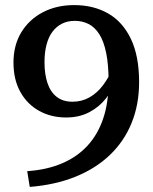

<svg xmlns="http://www.w3.org/2000/svg" viewBox="-20 -639 600 755"><path d="M87 34 97 96Q197 88 276.5 56Q356 24 412 -29.5Q468 -83 497.5 -155.5Q527 -228 527 -316Q527 -419 494.5 -486.5Q462 -554 404.5 -586.5Q347 -619 272 -619Q202 -619 148 -590.5Q94 -562 63.5 -511.5Q33 -461 33 -393Q33 -326 60 -277.5Q87 -229 134 -203Q181 -177 240 -177Q292 -177 331.5 -198Q371 -219 397 -252.5Q423 -286 435 -323L426 -376Q409 -336 386 -305Q363 -274 332.5 -256.5Q302 -239 265 -239Q227 -239 202.5 -258.5Q178 -278 166.5 -313Q155 -348 155 -394Q155 -433 163 -463.5Q171 -494 186.5 -514.5Q202 -535 224 -546Q246 -557 274 -557Q304 -557 328.5 -544.5Q353 -532 370.5 -504.5Q388 -477 397.5 -431Q407 -385 407 -318Q407 -235 385.5 -172Q364 -109 323 -65Q282 -21 222.5 4Q163 29 87 34Z"/></svg>

Font: Roboto Serif 36pt Medium
Style: Regular
Weight: 500
Designer: Greg Gazdowicz
Foundry: Commercial Type
Version: Version 1.008